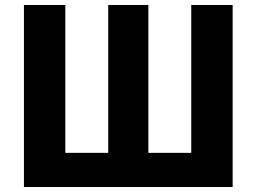

<svg xmlns="http://www.w3.org/2000/svg" viewBox="-20 -750 1029 770"><path d="M913 0H76V-730H242V-137H414V-730H575V-137H747V-730H913Z"/></svg>

Font: M PLUS 1p ExtraBold
Style: Regular
Weight: 800
Version: Version 1.062